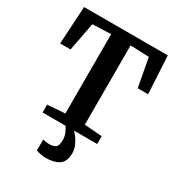

<svg xmlns="http://www.w3.org/2000/svg" viewBox="-228 -883 1172 1273"><g transform="rotate(30 358.0 -246.0)"><path d="M283.5 -70V-677L142.5 -671.5L101 -454.5H21.5L38 -743H679L695 -454.5H615.5L575 -671.5L432.5 -677V-70L567.5 -59.5V0H149.5V-59.5ZM314.5 250.5Q296.5 250.5 276 246.2Q255.5 242 242.5 236.5L243 153Q253.5 156.5 266.5 158.2Q279.5 160 286 160Q320.5 160 338.8 148.5Q357 137 357 91Q357 62.5 344.5 35.2Q332 8 324.5 -2L368 -6.5L387.5 -2Q398.5 7.5 415 29Q431.5 50.5 444 80Q456.5 109.5 455.5 142.5Q453 203 416.2 226.8Q379.5 250.5 314.5 250.5Z"/></g></svg>

Font: Merriweather
Style: Bold
Weight: 700
Designer: Eben Sorkin
Foundry: Eben Sorkin
Version: Version 2.100; ttfautohint (v1.7.19-72a1) -l 8 -r 50 -G 200 